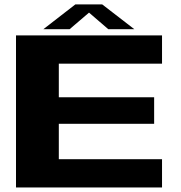

<svg xmlns="http://www.w3.org/2000/svg" viewBox="-20 -832 804 852"><path d="M51 0H699V-125.5H241V-282.5H664V-400.5H241V-549.5H699V-675H51ZM172.5 -702.5H289L375 -776L460.5 -702.5H576L433.5 -812.5H314.5Z"/></svg>

Font: Anybody Expanded
Style: Bold
Weight: 700
Width: 7
Designer: Tyler Finck
Foundry: Etcetera Type Company
Version: Version 1.113;gftools[0.9.25]